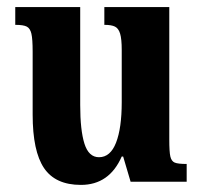

<svg xmlns="http://www.w3.org/2000/svg" viewBox="-20 -512 571 541"><path d="M72 -189V-366Q72 -402 68.5 -417Q65 -432 55.5 -437Q46 -442 23 -442V-492H206V-216Q206 -145 218 -107Q230 -69 259 -69Q291 -69 307 -110Q323 -151 323 -224V-371Q323 -402 318.5 -417Q314 -432 304 -437Q294 -442 274 -442V-492H457V-119Q457 -84 460 -71Q463 -58 472 -54Q481 -50 506 -50V0H348L327 -71H323Q288 9 208 9Q136 9 104 -38.5Q72 -86 72 -189Z"/></svg>

Font: Noto Serif Armenian SmBold Cond
Style: Regular
Weight: 600
Width: 3
Designer: Monotype Design team
Foundry: Monotype Imaging Inc.
Version: Version 1.000